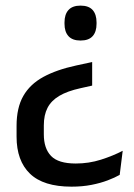

<svg xmlns="http://www.w3.org/2000/svg" viewBox="-20 -520 491 701"><path d="M258.5 -281 316.5 -293.5V-207.5L274 -198Q226 -187.5 196.5 -170Q167 -152.5 153.5 -126.2Q140 -100 140 -62V-29.5Q140 22 166.5 49.5Q193 77 256.5 77Q304.5 77 348.5 63Q392.5 49 428 30.5L417 118.5Q399.5 128.5 373.2 138.5Q347 148.5 313.8 155Q280.5 161.5 241 161.5Q138.5 161.5 89.5 114.2Q40.5 67 40.5 -21V-60.5Q40.5 -126.5 65 -169.5Q89.5 -212.5 138 -239Q186.5 -265.5 258.5 -281ZM274 -499.5Q304 -499.5 318.2 -483.5Q332.5 -467.5 332.5 -438V-433Q332.5 -404 318.2 -388Q304 -372 274 -372Q244.5 -372 230 -388Q215.5 -404 215.5 -433V-438Q215.5 -467.5 230 -483.5Q244.5 -499.5 274 -499.5Z"/></svg>

Font: Anek Kannada Medium Medium
Style: Regular
Weight: 500
Version: Version 1.003